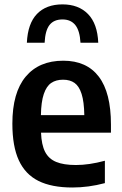

<svg xmlns="http://www.w3.org/2000/svg" viewBox="-20 -824 542 854"><path d="M473.5 -234H162.5Q164.5 -180 180.5 -148.8Q196.5 -117.5 229.8 -103.8Q263 -90 318 -90Q376 -90 446.5 -109V-9.5Q373.5 10 302 10Q210 10 151.2 -19.2Q92.5 -48.5 63.8 -110.8Q35 -173 35 -274Q35 -412 94.2 -483Q153.5 -554 261.5 -554Q365.5 -554 419.5 -483Q473.5 -412 473.5 -270ZM162 -312H355Q354 -371.5 343 -406Q332 -440.5 311.8 -455Q291.5 -469.5 260.5 -469.5Q229 -469.5 207.8 -455Q186.5 -440.5 174.8 -405.8Q163 -371 162 -312ZM258 -804.5Q329.5 -804.5 371.5 -761.5Q413.5 -718.5 417 -634H338Q335 -687.5 315 -712.5Q295 -737.5 258 -737.5Q219.5 -737.5 200.2 -712.8Q181 -688 178.5 -634H99.5Q103.5 -719.5 144.5 -762Q185.5 -804.5 258 -804.5Z"/></svg>

Font: Encode Sans Semi Condensed SmBd
Style: Regular
Weight: 600
Width: 4
Designer: Multiple Designers
Foundry: Impallari Type
Version: Version 2.000